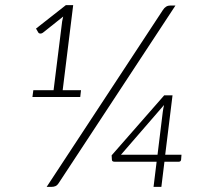

<svg xmlns="http://www.w3.org/2000/svg" viewBox="-20 -729 778 749"><path d="M624.5 -125.5H688L686.5 -106Q685.5 -98 676.5 -98H621.5L609.5 0H579L591 -98H428Q416.5 -98 416.5 -106L415.5 -123L620.5 -357H653ZM209.5 -15.5Q203.5 -6 196.5 -3Q189.5 0 181 0H162L615.5 -690Q626.5 -707.5 644.5 -707.5H664.5ZM110 -377H189L222.5 -646L226.5 -664.5L152 -605Q146 -600 143 -599Q140 -598 138 -598Q132 -598 129.5 -602L120.5 -617.5L237 -709H265.5L224.5 -377H296L293 -350.5H106.5ZM615 -292.5Q616 -298.5 617 -305.2Q618 -312 620 -319.5L452 -125.5H594.5Z"/></svg>

Font: Lato TR Light
Style: Italic
Weight: 300
Italic angle: -12°
Designer: Lukasz Dziedzic
Foundry: Lukasz Dziedzic
Version: Version 1.104 2013